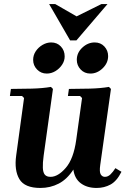

<svg xmlns="http://www.w3.org/2000/svg" viewBox="-20 -920 640 950"><path d="M551 -88 581 -70Q558 -24 527 -7Q496 10 458 10Q411 10 380 -13Q349 -36 343 -81Q312 -33 270.5 -11.5Q229 10 180 10Q102 10 76 -33.5Q50 -77 60 -150L99 -435L89 -445H29L34 -480Q81 -480 136.5 -481.5Q192 -483 232 -490L242 -480L196 -150Q191 -113 192 -89.5Q193 -66 202 -55.5Q211 -45 230 -45Q267 -45 305.5 -89.5Q344 -134 357 -227L386 -435L376 -445H316L321 -480Q368 -480 423.5 -481.5Q479 -483 519 -490L529 -480L476 -104Q471 -69 478.5 -57Q486 -45 499 -45Q514 -45 526.5 -57Q539 -69 551 -88ZM211 -556Q183 -556 163.5 -576Q144 -596 144 -623.6Q144 -647 156.8 -666.3Q169.7 -685.7 190.3 -697.8Q211 -710 233.2 -710Q262.5 -710 281.2 -690Q300 -670 300 -641Q300 -618.8 287 -599.4Q274 -580 254 -568Q234 -556 211 -556ZM427.2 -556Q398 -556 379 -576.2Q360 -596.4 360 -624.2Q360 -659 387.4 -684.5Q414.8 -710 448.5 -710Q478 -710 496.5 -690Q515 -670 515 -642.5Q515 -608 487.8 -582Q460.7 -556 427.2 -556ZM482 -900H512L358 -720H327L223 -900H253L359 -839Z"/></svg>

Font: Brygada 1918
Style: Italic
Weight: 400
Italic angle: -8°
Designer: Mateusz Machalski | Borys Kosmynka | Przemek Hoffer
Foundry: NIEPODLEGLA 2018
Version: Version 3.006